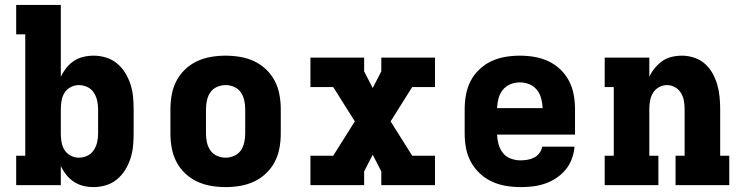

<svg xmlns="http://www.w3.org/2000/svg" viewBox="-20 -755 3040 783"><path d="M362 8Q340 8 319.5 3Q299 -2 281.5 -13.5Q264 -25 250.5 -42Q237 -59 228 -78V0H46V-120H83V-615H46V-735H228V-442Q237 -461 250.5 -478Q264 -495 281.5 -506.5Q299 -518 319.5 -523Q340 -528 362 -528Q387 -528 412 -520.5Q437 -513 457 -496.5Q477 -480 490.5 -458Q504 -436 512 -411.5Q520 -387 522.5 -361.5Q525 -336 525 -310V-210Q525 -184 522.5 -158.5Q520 -133 512 -108.5Q504 -84 490.5 -62Q477 -40 457 -23.5Q437 -7 412 0.5Q387 8 362 8ZM301 -112Q319 -112 335.5 -119.5Q352 -127 362 -142Q372 -157 376 -174.5Q380 -192 380 -210V-310Q380 -328 376 -345.5Q372 -363 362 -378Q352 -393 335.5 -400.5Q319 -408 301 -408Q284 -408 268 -399.5Q252 -391 243 -376.5Q234 -362 231 -344.5Q228 -327 228 -310V-210Q228 -193 231 -175.5Q234 -158 243 -143.5Q252 -129 268 -120.5Q284 -112 301 -112Z M900 8Q870 8 840.5 3Q811 -2 784 -14.5Q757 -27 735 -48Q713 -69 699.5 -95Q686 -121 680.5 -150.5Q675 -180 675 -210V-310Q675 -340 680.5 -369.5Q686 -399 699.5 -425Q713 -451 735 -472Q757 -493 784 -505.5Q811 -518 840.5 -523Q870 -528 900 -528Q930 -528 959.5 -523Q989 -518 1016 -505.5Q1043 -493 1065 -472Q1087 -451 1100.5 -425Q1114 -399 1119.5 -369.5Q1125 -340 1125 -310V-210Q1125 -180 1119.5 -150.5Q1114 -121 1100.5 -95Q1087 -69 1065 -48Q1043 -27 1016 -14.5Q989 -2 959.5 3Q930 8 900 8ZM900 -112Q918 -112 935 -119.5Q952 -127 962 -141.5Q972 -156 976 -174Q980 -192 980 -210V-310Q980 -328 976 -346Q972 -364 962 -378.5Q952 -393 935 -400.5Q918 -408 900 -408Q882 -408 865 -400.5Q848 -393 838 -378.5Q828 -364 824 -346Q820 -328 820 -310V-210Q820 -192 824 -174Q828 -156 838 -141.5Q848 -127 865 -119.5Q882 -112 900 -112Z M1246 0V-120H1339L1427 -260L1339 -400H1246V-520H1465V-464L1500 -396L1535 -464V-520H1754V-400H1661L1573 -260L1661 -120H1754V0H1535V-56L1500 -124L1465 -56V0Z M2103 8Q2073 8 2043 3Q2013 -2 1986 -14.5Q1959 -27 1937 -47.5Q1915 -68 1900.5 -94.5Q1886 -121 1880.5 -150.5Q1875 -180 1875 -210V-310Q1875 -340 1880.5 -369.5Q1886 -399 1899.5 -425Q1913 -451 1935 -472Q1957 -493 1984 -505.5Q2011 -518 2040.5 -523Q2070 -528 2100 -528Q2130 -528 2159.5 -523Q2189 -518 2216 -505.5Q2243 -493 2265 -472Q2287 -451 2300.5 -425Q2314 -399 2319.5 -369.5Q2325 -340 2325 -310V-206H2007Q2008 -185 2013.5 -165.5Q2019 -146 2031.5 -130.5Q2044 -115 2063.5 -108Q2083 -101 2103 -101Q2117 -101 2131.5 -103.5Q2146 -106 2158.5 -112.5Q2171 -119 2180 -131Q2189 -143 2191 -157H2323Q2321 -132 2312 -107.5Q2303 -83 2287 -63.5Q2271 -44 2249.5 -29.5Q2228 -15 2203.5 -6.5Q2179 2 2154 5Q2129 8 2103 8ZM2007 -314H2193Q2192 -334 2187 -353.5Q2182 -373 2169.5 -388.5Q2157 -404 2138.5 -411.5Q2120 -419 2100 -419Q2080 -419 2061.5 -411.5Q2043 -404 2030.5 -388.5Q2018 -373 2013 -353.5Q2008 -334 2007 -314Z M2446 0V-120H2483V-400H2446V-520H2628V-442Q2637 -461 2650.5 -477.5Q2664 -494 2681 -506Q2698 -518 2719 -523Q2740 -528 2761 -528Q2786 -528 2810.5 -520Q2835 -512 2854 -495.5Q2873 -479 2885.5 -456.5Q2898 -434 2905 -410Q2912 -386 2914.5 -360.5Q2917 -335 2917 -310V-120H2954V0H2735V-120H2772V-310Q2772 -327 2769 -344Q2766 -361 2757 -376Q2748 -391 2732.5 -399.5Q2717 -408 2700 -408Q2683 -408 2667.5 -399.5Q2652 -391 2643 -376Q2634 -361 2631 -344Q2628 -327 2628 -310V-120H2665V0Z"/></svg>

Font: Iosevka Etoile Heavy
Style: Regular
Weight: 900
Designer: Belleve Invis
Foundry: Belleve Invis
Version: Version 22.1.2; ttfautohint (v1.8.4)